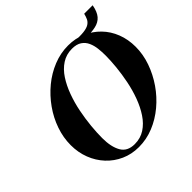

<svg xmlns="http://www.w3.org/2000/svg" viewBox="-210 -1020 1218 1218"><g transform="rotate(-45 399.0 -411.0)"><path d="M363 11Q298 11 243.5 -13.5Q189 -38 149 -81Q109 -124 87 -181Q65 -238 65 -304Q65 -371 88 -437.5Q111 -504 152.5 -562.5Q194 -621 248.5 -666Q303 -711 367.5 -737Q432 -763 500 -763Q565 -763 619 -739.5Q673 -716 713.5 -674.5Q754 -633 776 -576.5Q798 -520 798 -454Q798 -386 774.5 -319Q751 -252 710 -192.5Q669 -133 614 -87Q559 -41 495 -15Q431 11 363 11ZM357 -21Q409 -21 449 -47Q489 -73 518.5 -117.5Q548 -162 568.5 -217.5Q589 -273 601 -333Q613 -393 618.5 -449Q624 -505 624 -551Q624 -581 620.5 -612.5Q617 -644 605 -671Q593 -698 568.5 -714.5Q544 -731 503 -731Q452 -731 412 -705Q372 -679 343 -634.5Q314 -590 293.5 -534Q273 -478 261 -417.5Q249 -357 243.5 -299.5Q238 -242 238 -194Q238 -115 265 -68Q292 -21 357 -21ZM606 -716 542 -754Q597 -750 629.5 -754Q662 -758 678.5 -769Q695 -780 702.5 -796Q710 -812 715 -833H791Q782 -783 760 -757.5Q738 -732 700.5 -724Q663 -716 606 -716Z"/></g></svg>

Font: Libre Bodoni
Style: Bold Italic
Weight: 700
Italic angle: -13°
Version: Version 2.005;gftools[0.9.23]